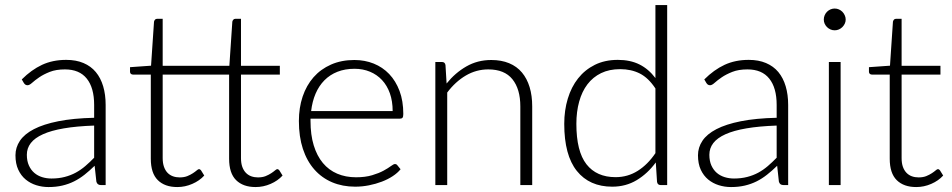

<svg xmlns="http://www.w3.org/2000/svg" viewBox="-20 -748 3848 776"><path d="M360.5 -240.5Q289.5 -238 238.2 -229.2Q187 -220.5 153.8 -205.5Q120.5 -190.5 104.5 -169.8Q88.5 -149 88.5 -122.5Q88.5 -97.5 96.8 -79.2Q105 -61 118.8 -49.2Q132.5 -37.5 150.5 -32Q168.5 -26.5 188 -26.5Q217 -26.5 241.2 -32.8Q265.5 -39 286.2 -50.2Q307 -61.5 325 -77Q343 -92.5 360.5 -110.5ZM68 -427Q107 -466 150 -486Q193 -506 247.5 -506Q287.5 -506 317.5 -493.2Q347.5 -480.5 367.2 -456.8Q387 -433 397 -399.2Q407 -365.5 407 -324V0H388Q373 0 369.5 -14L362.5 -78Q342 -58 321.8 -42Q301.5 -26 279.5 -15Q257.5 -4 232 2Q206.5 8 176 8Q150.5 8 126.5 0.5Q102.5 -7 83.8 -22.5Q65 -38 53.8 -62.2Q42.5 -86.5 42.5 -120.5Q42.5 -152 60.5 -179Q78.5 -206 117 -226Q155.5 -246 215.8 -258Q276 -270 360.5 -272V-324Q360.5 -393 330.8 -430.2Q301 -467.5 242.5 -467.5Q206.5 -467.5 181.2 -457.5Q156 -447.5 138.5 -435.5Q121 -423.5 110 -413.5Q99 -403.5 91.5 -403.5Q86 -403.5 82.5 -406Q79 -408.5 76.5 -412.5Z M696.5 8Q646 8 617.8 -20Q589.5 -48 589.5 -106.5V-446.5H518Q512.5 -446.5 509 -449.5Q505.5 -452.5 505.5 -458V-476.5L590.5 -482.5L602.5 -660.5Q603.5 -665 606.5 -668.5Q609.5 -672 615 -672H637.5V-482H907L919 -660.5Q920 -665 923 -668.5Q926 -672 931.5 -672H954V-482H1111V-446.5H954V-109Q954 -88.5 959.2 -73.8Q964.5 -59 973.8 -49.5Q983 -40 995.5 -35.5Q1008 -31 1022.5 -31Q1040.5 -31 1053.5 -36.2Q1066.5 -41.5 1076 -47.8Q1085.5 -54 1091.5 -59.2Q1097.5 -64.5 1101 -64.5Q1105 -64.5 1109 -59.5L1122 -38.5Q1103 -17.5 1073.8 -4.8Q1044.5 8 1013 8Q962.5 8 934.2 -20Q906 -48 906 -106.5V-446.5H637.5V-109Q637.5 -88.5 642.8 -73.8Q648 -59 657.2 -49.5Q666.5 -40 679 -35.5Q691.5 -31 706 -31Q724 -31 737 -36.2Q750 -41.5 759.5 -47.8Q769 -54 775 -59.2Q781 -64.5 784.5 -64.5Q788.5 -64.5 792.5 -59.5L805.5 -38.5Q786.5 -17.5 757.2 -4.8Q728 8 696.5 8Z M1567 -299Q1567 -339 1555.8 -370.8Q1544.5 -402.5 1524 -424.5Q1503.5 -446.5 1475.2 -458.2Q1447 -470 1413 -470Q1374.5 -470 1344 -458Q1313.5 -446 1291.2 -423.5Q1269 -401 1255.5 -369.5Q1242 -338 1237.5 -299ZM1235 -268.5V-259Q1235 -203 1248 -160.5Q1261 -118 1285 -89.2Q1309 -60.5 1343 -46Q1377 -31.5 1419 -31.5Q1456.5 -31.5 1484 -39.8Q1511.5 -48 1530.2 -58.2Q1549 -68.5 1560 -76.8Q1571 -85 1576 -85Q1582.5 -85 1586 -80L1599 -64Q1587 -49 1567.2 -36Q1547.5 -23 1523.2 -13.8Q1499 -4.5 1471.2 1Q1443.5 6.5 1415.5 6.5Q1364.5 6.5 1322.5 -11.2Q1280.5 -29 1250.5 -63Q1220.5 -97 1204.2 -146.2Q1188 -195.5 1188 -259Q1188 -312.5 1203.2 -357.8Q1218.5 -403 1247.2 -435.8Q1276 -468.5 1317.8 -487Q1359.5 -505.5 1412.5 -505.5Q1454.5 -505.5 1490.5 -491Q1526.5 -476.5 1553 -448.8Q1579.5 -421 1594.8 -380.5Q1610 -340 1610 -287.5Q1610 -276.5 1607 -272.5Q1604 -268.5 1597 -268.5Z M1785 -410.5Q1819.5 -453.5 1864.8 -479.5Q1910 -505.5 1965.5 -505.5Q2006.5 -505.5 2037.8 -492.5Q2069 -479.5 2089.5 -455Q2110 -430.5 2120.5 -396Q2131 -361.5 2131 -318V0H2083V-318Q2083 -388 2051 -427.8Q2019 -467.5 1953.5 -467.5Q1905 -467.5 1862.8 -442.8Q1820.5 -418 1787.5 -374V0H1739.5V-497.5H1766Q1778.5 -497.5 1780.5 -485Z M2629 -390.5Q2600.5 -433.5 2565.8 -451Q2531 -468.5 2486.5 -468.5Q2442.5 -468.5 2409.5 -452.5Q2376.5 -436.5 2354.2 -407.2Q2332 -378 2320.8 -337.2Q2309.5 -296.5 2309.5 -247.5Q2309.5 -136.5 2350.2 -84.2Q2391 -32 2468 -32Q2517 -32 2557.5 -57.5Q2598 -83 2629 -129ZM2676.5 -727.5V0H2650.5Q2637.5 0 2635.5 -13L2630.5 -91.5Q2597.5 -46.5 2553.5 -20Q2509.5 6.5 2454.5 6.5Q2362.5 6.5 2311.5 -57Q2260.5 -120.5 2260.5 -247.5Q2260.5 -302 2274.8 -349.2Q2289 -396.5 2316.5 -431.2Q2344 -466 2384.2 -486Q2424.5 -506 2477 -506Q2527.5 -506 2564.5 -487.5Q2601.5 -469 2629 -432.5V-727.5Z M3119 -240.5Q3048 -238 2996.8 -229.2Q2945.5 -220.5 2912.2 -205.5Q2879 -190.5 2863 -169.8Q2847 -149 2847 -122.5Q2847 -97.5 2855.2 -79.2Q2863.5 -61 2877.2 -49.2Q2891 -37.5 2909 -32Q2927 -26.5 2946.5 -26.5Q2975.5 -26.5 2999.8 -32.8Q3024 -39 3044.8 -50.2Q3065.5 -61.5 3083.5 -77Q3101.5 -92.5 3119 -110.5ZM2826.5 -427Q2865.5 -466 2908.5 -486Q2951.5 -506 3006 -506Q3046 -506 3076 -493.2Q3106 -480.5 3125.8 -456.8Q3145.5 -433 3155.5 -399.2Q3165.5 -365.5 3165.5 -324V0H3146.5Q3131.5 0 3128 -14L3121 -78Q3100.5 -58 3080.2 -42Q3060 -26 3038 -15Q3016 -4 2990.5 2Q2965 8 2934.5 8Q2909 8 2885 0.5Q2861 -7 2842.2 -22.5Q2823.5 -38 2812.2 -62.2Q2801 -86.5 2801 -120.5Q2801 -152 2819 -179Q2837 -206 2875.5 -226Q2914 -246 2974.2 -258Q3034.5 -270 3119 -272V-324Q3119 -393 3089.2 -430.2Q3059.5 -467.5 3001 -467.5Q2965 -467.5 2939.8 -457.5Q2914.5 -447.5 2897 -435.5Q2879.5 -423.5 2868.5 -413.5Q2857.5 -403.5 2850 -403.5Q2844.5 -403.5 2841 -406Q2837.5 -408.5 2835 -412.5Z M3377.5 -497.5V0H3330V-497.5ZM3398 -669Q3398 -660 3394.2 -652.2Q3390.5 -644.5 3384.5 -638.5Q3378.5 -632.5 3370.5 -629Q3362.5 -625.5 3353.5 -625.5Q3344.5 -625.5 3336.5 -629Q3328.5 -632.5 3322.5 -638.5Q3316.5 -644.5 3313 -652.2Q3309.5 -660 3309.5 -669Q3309.5 -678 3313 -686.2Q3316.5 -694.5 3322.5 -700.5Q3328.5 -706.5 3336.5 -710Q3344.5 -713.5 3353.5 -713.5Q3362.5 -713.5 3370.5 -710Q3378.5 -706.5 3384.5 -700.5Q3390.5 -694.5 3394.2 -686.2Q3398 -678 3398 -669Z M3683 8Q3632.5 8 3604.2 -20Q3576 -48 3576 -106.5V-446.5H3504.5Q3499 -446.5 3495.5 -449.5Q3492 -452.5 3492 -458V-476.5L3577 -482.5L3589 -660.5Q3590 -665 3593 -668.5Q3596 -672 3601.5 -672H3624V-482H3781V-446.5H3624V-109Q3624 -88.5 3629.2 -73.8Q3634.5 -59 3643.8 -49.5Q3653 -40 3665.5 -35.5Q3678 -31 3692.5 -31Q3710.5 -31 3723.5 -36.2Q3736.5 -41.5 3746 -47.8Q3755.5 -54 3761.5 -59.2Q3767.5 -64.5 3771 -64.5Q3775 -64.5 3779 -59.5L3792 -38.5Q3773 -17.5 3743.8 -4.8Q3714.5 8 3683 8Z"/></svg>

Font: Lato 2
Style: Regular
Weight: 300
Designer: Lukasz Dziedzic with Adam Twardoch and Botio Nikoltchev
Foundry: tyPoland Lukasz Dziedzic
Version: Version 2.015; 2015-08-06; http://www.latofonts.com/